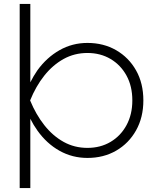

<svg xmlns="http://www.w3.org/2000/svg" viewBox="-20 -790 793 975"><path d="M80 -770H134V-372Q150 -404 170 -433Q217 -498 282 -535Q347 -572 424 -572Q506 -572 570 -535Q634 -498 671 -432.5Q708 -367 708 -280Q708 -194 671 -128Q634 -62 570 -25Q506 12 424 12Q347 12 282 -24.5Q217 -61 170 -127Q150 -155 134 -187V165H80ZM652 -280Q652 -352 622.5 -406Q593 -460 541.5 -490.5Q490 -521 424 -521Q358 -521 303 -490.5Q248 -460 205 -406Q162 -352 133 -280Q162 -209 205 -154.5Q248 -100 303 -69.5Q358 -39 424 -39Q490 -39 541.5 -69.5Q593 -100 622.5 -154.5Q652 -209 652 -280Z"/></svg>

Font: Bounded
Style: Regular
Weight: 200
Designer: Vlad Churkin
Version: Version 1.0